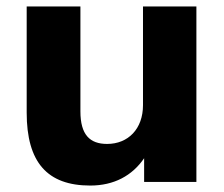

<svg xmlns="http://www.w3.org/2000/svg" viewBox="-20 -559 688 590"><path d="M257.3 11.2C330.1 11.2 386.2 -19 422.9 -72.8V0H583.5V-539.1H419.4V-235.8C419.4 -163.1 374 -116.7 309.1 -116.7C255.9 -116.7 227.1 -145 227.1 -216.8V-539.1H62V-212.9C62 -60.5 125 11.2 257.3 11.2Z"/></svg>

Font: Winston ExtraBold
Style: Regular
Weight: 800
Designer: Vernon Adams, Kim Jin-seong, David Berlow, Cristiano Sobral
Foundry: The Winston Project Authors
Version: Version 3.004